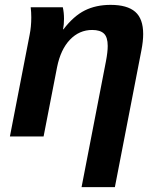

<svg xmlns="http://www.w3.org/2000/svg" viewBox="-20 -558 640 785"><path d="M313.5 207 413.1 -307.1Q420.4 -345.2 420.4 -370.1Q420.4 -406.2 404.8 -420.9Q389.2 -435.5 356.9 -435.5Q304.2 -435.5 266.1 -395.8Q228 -356 213.4 -283.7L158.2 0H20.5L101.1 -415.5Q107.9 -448.7 107.9 -487.3Q107.9 -507.8 105.5 -528.3H236.8Q241.7 -506.8 241.7 -481Q241.7 -457.5 237.8 -438H239.3Q281.2 -492.7 326.9 -515.4Q372.6 -538.1 432.1 -538.1Q500 -538.1 532.7 -509.8Q565.4 -481.4 565.4 -418.9Q565.4 -389.6 558.1 -352.1L449.7 207Z"/></svg>

Font: Liberation Mono
Style: Bold Italic
Weight: 700
Italic angle: -12°
Monospace: yes
Designer: Steve Matteson
Foundry: Ascender Corporation
Version: Version 2.1.5